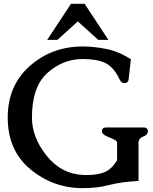

<svg xmlns="http://www.w3.org/2000/svg" viewBox="-20 -959 803 1007"><path d="M414.1 27.8Q259.3 27.8 139.9 -70.8Q20.5 -169.4 20.5 -342.3Q20.5 -510.7 136.5 -613Q252.4 -715.3 414.1 -715.3Q471.7 -715.3 536.9 -702.4Q602.1 -689.5 666.5 -648.4L654.3 -540Q650.4 -522.9 632.3 -522.9H630.4Q616.7 -523.9 606.9 -543Q576.7 -607.4 532.7 -628.4Q488.8 -649.4 414.1 -649.4Q310.5 -649.4 229 -576.9Q147.5 -504.4 147.5 -342.3Q147.5 -238.8 224.1 -142.8Q300.8 -46.9 414.6 -41.5Q426.3 -41 436.5 -41Q489.3 -41 524.9 -54.7Q566.4 -70.8 594.2 -119.1V-209Q593.8 -218.8 584 -224.1Q571.8 -231 543.2 -242.7Q514.6 -254.4 514.6 -270.5Q514.6 -290.5 537.1 -290.5H732.9Q755.4 -290.5 755.4 -270.5Q755.4 -251.5 731 -242.7Q706.5 -233.9 706.5 -209V-9.8Q621.1 -5.9 552.7 11.2Q516.6 21 481.4 24.4Q446.3 27.8 414.1 27.8ZM227.5 -750 352.5 -939H423.8L548.3 -750H495.1L388.2 -846.7L281.2 -750Z"/></svg>

Font: Caudex
Style: Bold
Weight: 700
Version: Version 1.01